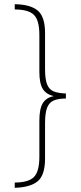

<svg xmlns="http://www.w3.org/2000/svg" viewBox="-20 -734 386 912"><path d="M50 133Q115 133 141 107Q167 81 167 11V-160Q167 -217 183 -243.5Q199 -270 234 -277V-278Q199 -286 183 -312Q167 -338 167 -393V-568Q167 -638 141 -663.5Q115 -689 50 -689V-714Q124 -713 159 -684Q194 -655 194 -577V-405Q194 -357 204 -332.5Q214 -308 236 -299.5Q258 -291 293 -290V-266Q258 -266 236 -257Q214 -248 204 -223Q194 -198 194 -148V19Q194 98 159 127Q124 156 50 158Z"/></svg>

Font: Noto Sans Thai Looped ExtraCondensed Thin
Style: Regular
Weight: 100
Width: 2
Designer: Sasikarn Vongin, Ben Mitchell
Foundry: The Fontpad Ltd
Version: Version 1.001; ttfautohint (v1.8.4.7-5d5b)